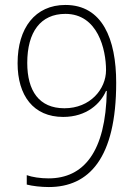

<svg xmlns="http://www.w3.org/2000/svg" viewBox="-20 -796 551 775"><path d="M177 -41C339 -41 449 -157 449 -462C449 -639 393 -776 244 -776C122 -776 51 -683 51 -541C51 -410 115 -324 235 -324C330 -324 386 -378 408 -429H411C407 -182 317 -76 176 -76C143 -76 110 -81 88 -89V-51C111 -45 146 -41 177 -41ZM240 -359C138 -359 90 -429 90 -542C90 -667 144 -740 244 -740C375 -740 408 -596 408 -513C408 -436 344 -359 240 -359Z"/></svg>

Font: Noto Sans Tamil UI SemiCondensed ExtraLight
Style: Regular
Weight: 200
Width: 4
Designer: Jelle Bosma - Monotype Design Team
Foundry: Monotype Imaging Inc.
Version: Version 2.004